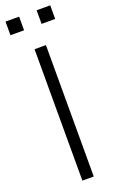

<svg xmlns="http://www.w3.org/2000/svg" viewBox="-170 -927 585 968"><g transform="rotate(-20 122.5 -443.0)"><path d="M92 0V-705H153V0ZM169 -813V-886H242V-813ZM2 -813V-886H75V-813Z"/></g></svg>

Font: Nunito Sans Light
Style: Regular
Weight: 300
Designer: Vernon Adams
Foundry: Vernon Adams
Version: Version 3.101; ttfautohint (v1.8.4.7-5d5b);gftools[0.9.27]